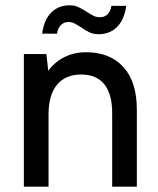

<svg xmlns="http://www.w3.org/2000/svg" viewBox="-20 -704 596 724"><path d="M70 -500H155L162 -437Q186 -470 222.5 -488.5Q259 -507 305 -507Q394 -507 445 -451.5Q496 -396 496 -290V0H403V-278Q403 -349 373.5 -386Q344 -423 286 -423Q227 -423 195 -384.5Q163 -346 163 -272V0H70ZM242 -684Q261 -684 275 -677.5Q289 -671 308 -659Q323 -649 333.5 -644Q344 -639 357 -639Q374 -639 385.5 -650Q397 -661 400 -682H456Q449 -630 421.5 -602.5Q394 -575 352 -575Q333 -575 318.5 -581.5Q304 -588 286 -601Q270 -611 260.5 -616Q251 -621 238 -621Q221 -621 209.5 -609.5Q198 -598 195 -577H139Q146 -630 173.5 -657Q201 -684 242 -684Z"/></svg>

Font: AF Albert Sans Medium
Style: Regular
Weight: 500
Designer: Andreas Rasmussen
Foundry: a.Foundry
Version: Version 1.300;Glyphs 3.2 (3231)